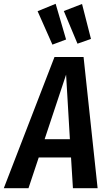

<svg xmlns="http://www.w3.org/2000/svg" viewBox="-59 -991 569 1011"><path d="M325 0 315 -162H145L91 0H-39L228 -691H381L455 0ZM176 -258H309L289 -598ZM234 -971 289 -783 217 -756 139 -932ZM373 -970 420 -786 349 -761 277 -933Z"/></svg>

Font: Fira Sans Extra Condensed Medium
Style: Italic
Weight: 500
Width: 3
Italic angle: -8°
Designer: Carrois Corporate & Edenspiekermann AG
Foundry: Carrois Corporate GbR & Edenspiekermann AG
Version: Version 4.203